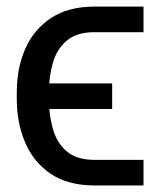

<svg xmlns="http://www.w3.org/2000/svg" viewBox="-20 -566 489 586"><path d="M268.6 -78.1H418V0H268.6Q187.5 0 135 -35.4Q82.5 -70.8 56.9 -130.9Q31.2 -190.9 31.2 -264.6V-284.2Q31.2 -357.9 57.1 -417Q83 -476.1 135.7 -511Q188.5 -545.9 268.6 -545.9H418V-467.8H268.6Q213.9 -467.8 183.6 -441.9Q153.3 -416 141.4 -374.3Q129.4 -332.5 128.9 -284.2V-264.6Q129.4 -216.3 141.1 -173.6Q152.8 -130.9 183.1 -104.5Q213.4 -78.1 268.6 -78.1ZM322.3 -311.5V-233.4H53.7V-311.5Z"/></svg>

Font: GitLab Sans
Style: Regular
Weight: 400
Designer: Rasmus Andersson
Foundry: Modifications by GitLab B.V., manufactured by rsms
Version: Version 4.000;git-c8fb6b7